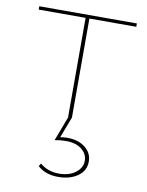

<svg xmlns="http://www.w3.org/2000/svg" viewBox="-83 -519 650 847"><g transform="rotate(10 242.5 -95.5)"><path d="M251 0 215 94Q232 91 247 91Q296 91 327 115.5Q358 140 358 178Q358 219 323.5 243.5Q289 268 236 268Q179 268 144 236L152 223Q187 253 237 253Q283 253 311.5 231Q340 209 340 178Q340 148 314.5 127Q289 106 243 106Q218 106 193 111L235 0H234V-444H24V-459H461V-444H251Z"/></g></svg>

Font: Ysabeau SC Thin
Style: Regular
Weight: 200
Designer: Christian Thalmann (Catharsis Fonts)
Version: Version 0.003